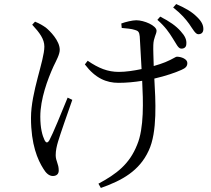

<svg xmlns="http://www.w3.org/2000/svg" viewBox="-20 -851 1040 948"><path d="M832 -663C850 -636 859 -612 874 -611C889 -610 900 -618 900 -634C902 -654 894 -673 872 -697C849 -723 818 -745 771 -769L757 -753C796 -719 816 -689 832 -663ZM914 -733C932 -707 945 -682 959 -682C974 -682 983 -690 984 -705C985 -726 976 -745 952 -768C928 -792 898 -810 850 -831L835 -814C877 -781 897 -756 914 -733ZM139 -729C176 -689 199 -658 199 -621C199 -552 133 -396 133 -269C133 -137 166 -62 194 -18C206 2 221 18 241 18C258 18 270 9 270 -9C270 -43 255 -55 255 -85C255 -107 260 -130 267 -153C277 -187 313 -290 337 -358L314 -369C286 -300 240 -188 224 -159C215 -144 208 -144 200 -159C189 -182 179 -218 179 -275C179 -362 215 -459 244 -523C259 -554 275 -583 275 -605C275 -650 227 -698 206 -715C190 -726 177 -734 153 -744ZM581 -713C603 -711 630 -709 647 -703C662 -699 668 -693 670 -671L679 -510C641 -502 601 -496 567 -496C512 -496 467 -514 413 -551L399 -533C451 -464 506 -442 565 -442C605 -442 645 -446 682 -452C687 -353 692 -218 657 -136C619 -40 555 8 466 56L478 77C583 40 668 -7 714 -107C758 -199 748 -358 742 -463C799 -476 847 -493 876 -506C897 -515 905 -524 905 -540C905 -560 874 -571 854 -571C846 -571 835 -560 796 -544C781 -538 761 -531 739 -525C738 -566 736 -606 737 -629C738 -665 753 -683 753 -699C753 -725 691 -751 653 -751C635 -751 600 -743 579 -735Z"/></svg>

Font: Harano Aji Mincho CN
Style: Regular
Weight: 400
Foundry: Masamichi Hosoda
Version: HaranoAjiMinchoCN-Regular version 20230610;ttx 4.39.4